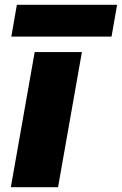

<svg xmlns="http://www.w3.org/2000/svg" viewBox="-20 -777 506 797"><path d="M25 0H221L320 -561H124ZM27 -625H443L466 -757H50Z"/></svg>

Font: SVN-Poppins ExtraBold
Style: Italic
Weight: 800
Italic angle: -10°
Designer: Ninad Kale (Devanagari), Jonny Pinhorn (Latin)
Foundry: Indian Type Foundry
Version: Version 3.002 2017